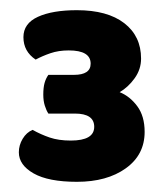

<svg xmlns="http://www.w3.org/2000/svg" viewBox="-20 -642 326 377"><path d="M125 -495Q158 -495 158 -517Q158 -543 115 -543Q95 -543 79 -537.5Q63 -532 50 -525Q26 -541 26 -569Q26 -596 54.5 -609Q83 -622 131 -622Q191 -622 224 -596.5Q257 -571 257 -527Q257 -506 244.5 -488.5Q232 -471 215 -461Q235 -453 249.5 -433.5Q264 -414 264 -383Q264 -338 227 -311.5Q190 -285 131 -285Q75 -285 46 -301.5Q17 -318 17 -343Q17 -357 24.5 -369.5Q32 -382 44 -387Q60 -378 77.5 -372Q95 -366 119 -366Q165 -366 165 -393Q165 -419 127 -419H75Q71 -425 68 -434.5Q65 -444 65 -456Q65 -470 67.5 -479Q70 -488 75 -495Z"/></svg>

Font: Baloo Tamma
Style: Regular
Weight: 400
Designer: Divya Kowshik and Ek Type
Foundry: Ek Type
Version: Version 1.007;PS 1.000;hotconv 1.0.88;makeotf.lib2.5.647800